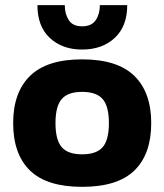

<svg xmlns="http://www.w3.org/2000/svg" viewBox="-20 -714 637 744"><path d="M298 -522Q221 -522 173 -567Q125 -612 125 -694H231Q231 -660 246.5 -636Q262 -612 298 -612Q335 -612 351 -636Q367 -660 367 -694H473Q473 -612 424.5 -567Q376 -522 298 -522ZM298 10Q161 10 96 -53.5Q31 -117 31 -237Q31 -356 96.5 -420Q162 -484 298 -484Q435 -484 500.5 -420Q566 -356 566 -237Q566 -117 501 -53.5Q436 10 298 10ZM298 -116Q354 -116 378 -144Q402 -172 402 -237Q402 -302 378 -330Q354 -358 298 -358Q243 -358 219 -330Q195 -302 195 -237Q195 -172 219 -144Q243 -116 298 -116Z"/></svg>

Font: Kanit SemiBold
Style: Regular
Weight: 600
Designer: Katatrad Team
Foundry: CadsonDemak
Version: Version 2.000; ttfautohint (v1.8.3)